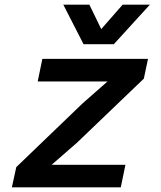

<svg xmlns="http://www.w3.org/2000/svg" viewBox="-20 -805 690 825"><path d="M31 0 50 -87 334 -360 442 -455H296H142L162 -552H616L598 -467L311 -192L202 -97H350H519L499 0ZM252 -785H364L415 -680L507 -785H624L469 -615H339Z"/></svg>

Font: Azeret Mono Thin Medium
Style: Italic
Weight: 500
Italic angle: -12°
Version: Version 1.002